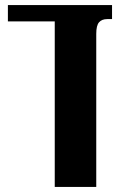

<svg xmlns="http://www.w3.org/2000/svg" viewBox="-20 -734 490 754"><path d="M420 -714V-659H401Q380 -659 369 -646.5Q358 -634 358 -601V0H195V-650H11V-714Z"/></svg>

Font: Noto Serif Georgian Condensed ExtraBold
Style: Regular
Weight: 800
Width: 3
Designer: Monotype Design Team, Akaki Razmadze
Foundry: Google LLC
Version: Version 2.003; ttfautohint (v1.8.4.7-5d5b)